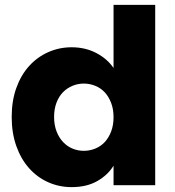

<svg xmlns="http://www.w3.org/2000/svg" viewBox="-20 -760 719 788"><path d="M28 -280Q28 -346 47 -399Q66 -452 99.5 -489Q133 -526 178 -546Q223 -566 274 -566Q330 -566 375 -542.5Q420 -519 446 -481V-740H617V0H446V-80Q423 -42 379.5 -17Q336 8 274 8Q223 8 178 -12Q133 -32 99.5 -69.5Q66 -107 47 -160.5Q28 -214 28 -280ZM446 -279Q446 -312 436 -338Q426 -364 409.5 -381.5Q393 -399 370.5 -408Q348 -417 324 -417Q300 -417 278 -408Q256 -399 239 -382Q222 -365 212 -339Q202 -313 202 -280Q202 -247 212 -221Q222 -195 239 -177Q256 -159 278 -150Q300 -141 324 -141Q348 -141 370.5 -150Q393 -159 409.5 -176.5Q426 -194 436 -220Q446 -246 446 -279Z"/></svg>

Font: SVN-Poppins
Style: Bold
Weight: 700
Designer: Ninad Kale (Devanagari), Jonny Pinhorn (Latin)
Foundry: Indian Type Foundry
Version: Version 3.200;PS 1.000;hotconv 16.6.54;makeotf.lib2.5.65590